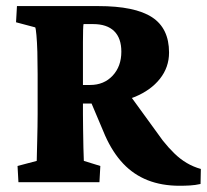

<svg xmlns="http://www.w3.org/2000/svg" viewBox="-20 -593 674 625"><path d="M40 0 37.1 -52.7 99.6 -69.3Q99.6 -75.2 100.1 -92.8Q100.6 -110.4 101.1 -133.8Q101.6 -157.2 102.1 -180.7Q102.5 -204.1 102.5 -221.7V-351.6Q102.5 -390.6 101.6 -423.8Q100.6 -457 98.6 -478.5Q96.7 -500 94.7 -503.9L32.2 -520.5L35.2 -573.2H299.8Q418.9 -573.2 474.6 -537.1Q530.3 -501 530.3 -421.9Q530.3 -374 500.5 -336.4Q470.7 -298.8 418 -277.3Q365.2 -255.9 296.9 -255.9H228.5V-316.4H273.4Q318.4 -316.4 346.7 -346.7Q375 -377 375 -424.8Q375 -468.8 351.6 -491.7Q328.1 -514.6 283.2 -514.6H252Q251 -511.7 250.5 -495.6Q250 -479.5 250 -455.6Q250 -431.6 250 -405.8Q250 -379.9 250 -356.4V-221.7Q250 -202.1 250.5 -171.9Q251 -141.6 251.5 -112.8Q252 -84 252.9 -69.3L306.6 -52.7L303.7 0ZM564.5 11.7Q506.8 11.7 460.9 -6.3Q415 -24.4 380.9 -60.5Q346.7 -96.7 322.3 -151.4L271.5 -271.5L390.6 -299.8L509.8 -135.7Q528.3 -112.3 547.4 -93.8Q566.4 -75.2 587.9 -62.5Q609.4 -49.8 633.8 -43L632.8 5.9Q615.2 9.8 598.6 10.7Q582 11.7 564.5 11.7Z"/></svg>

Font: Crimson Pro ExtraBold
Style: Regular
Weight: 800
Designer: Jacques Le Bailly
Foundry: Baron von Fonthausen
Version: Version 1.003